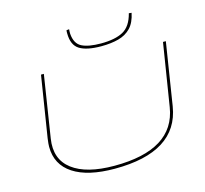

<svg xmlns="http://www.w3.org/2000/svg" viewBox="-129 -1083 1326 1239"><g transform="rotate(-15 534.5 -463.0)"><path d="M489 10Q309 10 212 -53.5Q115 -117 115 -236Q115 -246 116 -258Q117 -270 120 -292L185 -700H204L139 -285Q118 -151 211.5 -80Q305 -9 492 -9Q890 -9 933 -282L1000 -700H1019L953 -282Q906 10 489 10ZM609 -776Q512 -776 464.5 -805.5Q417 -835 417 -914Q417 -919 417 -924Q417 -929 418 -934L436 -936Q435 -928 435 -920.5Q435 -913 435 -906Q440 -839 484 -816.5Q528 -794 612 -794Q707 -794 760.5 -823.5Q814 -853 835 -936L853 -934Q840 -871 807.5 -837Q775 -803 725 -789.5Q675 -776 609 -776Z"/></g></svg>

Font: Georama Extra Expanded Thin
Style: Italic
Weight: 100
Width: 8
Italic angle: -9°
Designer: Jean-Baptiste Levee
Foundry: Production Type
Version: Version 1.000